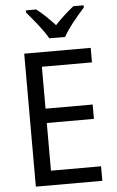

<svg xmlns="http://www.w3.org/2000/svg" viewBox="-62 -1052 624 1027"><g transform="rotate(-5 250.0 -538.0)"><path d="M229 -850H314C337 -895 392 -959 427 -998V-1010H372C337 -982 306 -954 271 -917C239 -952 203 -987 172 -1010H117V-998C153 -956 205 -894 229 -850ZM445 -66V-144H176V-400H429V-477H176V-702H445V-780H88V-66Z"/></g></svg>

Font: Noto Sans Malayalam UI SemiCondensed
Style: Regular
Weight: 400
Width: 4
Designer: Jelle Bosma - Monotype Design Team
Foundry: Monotype Imaging Inc.
Version: Version 2.104